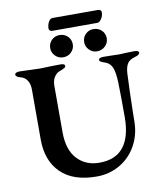

<svg xmlns="http://www.w3.org/2000/svg" viewBox="-99 -1002 940 1097"><g transform="rotate(-10 371.0 -454.0)"><path d="M94 -249V-541Q94 -571 81 -592Q68 -613 45 -619Q15 -626 15 -641Q15 -647 23 -650.5Q31 -654 43 -654Q62 -654 100 -652Q142 -650 161 -650Q180 -650 222 -652L278 -653Q305 -653 305 -640Q305 -633 298.5 -629Q292 -625 281.5 -621Q271 -617 264 -614Q248 -607 236 -587.5Q224 -568 224 -539V-270Q224 -167 273.5 -114Q323 -61 402 -61Q496 -61 542.5 -120Q589 -179 589 -293Q589 -426 587 -492Q585 -550 574.5 -578Q564 -606 538 -617Q533 -619 523 -622.5Q513 -626 507 -630Q501 -634 501 -639Q501 -653 530 -653L582 -652Q594 -651 620 -651Q638 -651 664 -653L707 -654Q734 -654 734 -641Q734 -628 704 -620Q674 -612 661.5 -592Q649 -572 647 -536Q642 -429 640 -325Q640 -281 639 -258Q638 -180 602.5 -117.5Q567 -55 506.5 -20.5Q446 14 373 14Q237 14 165.5 -56.5Q94 -127 94 -249ZM238 -754Q238 -782 257 -800.5Q276 -819 303 -819Q331 -819 350 -800.5Q369 -782 369 -754Q369 -728 350 -709Q331 -690 303 -690Q276 -690 257 -709Q238 -728 238 -754ZM435 -754Q435 -782 454 -800.5Q473 -819 499 -819Q528 -819 547 -800.5Q566 -782 566 -754Q566 -728 546.5 -709Q527 -690 499 -690Q473 -690 454 -709Q435 -728 435 -754ZM248 -866Q248 -887 257.5 -904.5Q267 -922 281 -922H547Q554 -922 559 -917Q564 -912 564 -906Q564 -885 552.5 -867.5Q541 -850 527 -850H266Q258 -850 253 -855Q248 -860 248 -866Z"/></g></svg>

Font: EB Garamond SemiBold
Style: Regular
Weight: 600
Designer: Georg Duffner and Octavio Pardo
Foundry: Georg Duffner
Version: Version 1.000